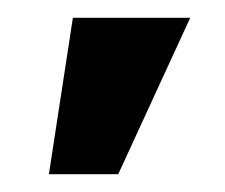

<svg xmlns="http://www.w3.org/2000/svg" viewBox="-20 -747 253 216"><path d="M113 -551 194 -727H62L35 -551Z"/></svg>

Font: Fog Sans
Style: Bold
Weight: 700
Foundry: Intel Corporation
Version: Version 1.00